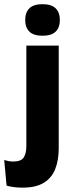

<svg xmlns="http://www.w3.org/2000/svg" viewBox="-65 -707 349 908"><path d="M59.6 -82.2V-491.4H212.7V-82.2ZM136.1 -538Q93.6 -538 73.9 -557.6Q54.3 -577.3 54.3 -610.9V-614.3Q54.3 -648 73.9 -667.6Q93.6 -687.2 136.1 -687.2Q178.4 -687.2 198.2 -667.6Q218 -648 218 -614.3V-610.9Q218 -576.8 198.2 -557.4Q178.4 -538 136.1 -538ZM41.3 180.4Q19.1 180.4 -0.3 177.8Q-19.7 175.1 -33.9 170.8L-45.1 49.5Q-34.8 52.9 -24.1 54.9Q-13.3 56.9 -2 56.9Q35.1 56.9 47.4 37.3Q59.6 17.8 59.6 -16.3V-111.3H212.7V-6.1Q212.7 50.3 196.3 92.1Q180 133.9 142.6 157.2Q105.2 180.4 41.3 180.4Z"/></svg>

Font: Anek Bangla Medium
Style: Regular
Weight: 500
Designer: Sulekha Rajkumar (Bangla), Yesha Goshar (Latin)
Foundry: Ek Type
Version: Version 1.003